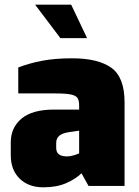

<svg xmlns="http://www.w3.org/2000/svg" viewBox="-20 -794 594 820"><path d="M26 -131V-186Q26 -249 72 -287.5Q118 -326 210 -326H318V-343Q318 -365 311 -375.5Q304 -386 282.5 -390.5Q261 -395 215 -395H58V-506Q105 -524 160 -534.5Q215 -545 288 -545Q399 -545 455.5 -504.5Q512 -464 512 -357V0H358L328 -54Q304 -30 263 -12Q222 6 165 6Q102 6 64 -31Q26 -68 26 -131ZM318 -139V-236L277 -230Q248 -226 234 -215Q220 -204 220 -183V-163Q220 -143 232 -134.5Q244 -126 267 -126Q279 -126 294.5 -130.5Q310 -135 318 -139ZM130 -774H284L352 -631H238Z"/></svg>

Font: Exo Black
Style: Regular
Weight: 900
Designer: Natanael Gama
Foundry: Natanael Gama
Version: Version 1.500; ttfautohint (v1.6)